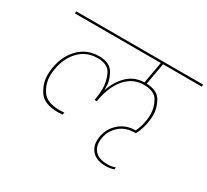

<svg xmlns="http://www.w3.org/2000/svg" viewBox="-153 -980 1366 1265"><g transform="rotate(30 530.0 -347.0)"><path d="M764 -724 735 -560Q817 -557 846.5 -506Q876 -455 876 -399Q876 -372 870 -341Q860 -285 836 -241H828Q760 -241 714.5 -202Q669 -163 658 -104Q655 -86 655 -71Q655 -27 684.5 1.5Q714 30 776 30Q808 30 835 20L833 36Q822 40 805 43Q788 46 773 46Q705 46 671.5 13Q638 -20 638 -69Q638 -85 641 -104Q653 -169 702.5 -212.5Q752 -256 826 -257Q845 -296 853 -341Q858 -370 858 -396Q858 -448 831 -496Q804 -544 724 -544Q641 -544 585 -480Q529 -416 509 -303L508 -295H491L492 -303Q500 -347 500 -384Q500 -440 475.5 -492Q451 -544 372 -544Q288 -544 233 -487.5Q178 -431 162 -341Q157 -313 157 -287Q157 -225 192.5 -173Q228 -121 328 -121Q337 -121 360 -123L357 -106Q334 -104 323 -104Q217 -104 178.5 -160.5Q140 -217 140 -284Q140 -311 145 -341Q162 -439 223 -499.5Q284 -560 375 -560Q453 -560 484 -510Q515 -460 515 -399Q515 -393 515 -387H517Q539 -455 589 -506Q639 -557 718 -560L747 -724H93L95 -740H1060L1058 -724Z"/></g></svg>

Font: Fz Poppins Thin
Style: Italic
Weight: 100
Italic angle: -10°
Designer: Ninad Kale (Devanagari), Jonny Pinhorn (Latin)
Foundry: Indian Type Foundry
Version: Vit hóa bi Vntype.Com & FontZin.Com